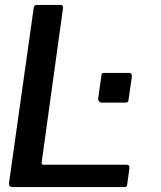

<svg xmlns="http://www.w3.org/2000/svg" viewBox="-20 -762 656 782"><path d="M117 -728Q118 -742 130 -742H228Q239 -742 236 -724L150 -103Q147 -91 158 -91H496Q509 -91 507 -76L498 -10Q497 -4 494.5 -2Q492 0 485 0H32Q14 0 17 -19L117 -728ZM504 -359Q503 -349 500 -346.5Q497 -344 485 -344H396Q387 -344 383 -349.5Q379 -355 380 -362L393 -454Q394 -462 396.5 -463.5Q399 -465 403 -465H506Q512 -465 515 -460.5Q518 -456 517 -449Z"/></svg>

Font: Libre Franklin Medium
Style: Italic
Weight: 500
Italic angle: -8°
Designer: Pablo Impallari, Rodrigo Fuenzalida, Nhung Nguyen
Foundry: Impallari Type
Version: Version 3.000